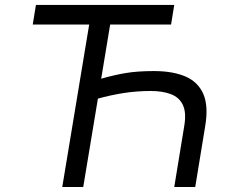

<svg xmlns="http://www.w3.org/2000/svg" viewBox="-20 -747 941 767"><path d="M676.1 -727.3 663.4 -649.1H420.1L384.2 -432.5Q432.9 -446.7 480.3 -454.9Q527.7 -463.1 595.2 -463.1Q670.5 -463.1 720.9 -441.4Q771.3 -419.7 792.3 -371.4Q813.2 -323.2 799.7 -242.9L759.9 0H676.1L715.9 -242.9Q725.1 -296.9 710.6 -327.6Q696 -358.3 662.6 -370.9Q629.3 -383.5 582.4 -383.5Q525.9 -383.5 473.2 -375.2Q420.5 -366.8 371.1 -353L312.5 0H228.7L336.3 -649.1H110.8L123.6 -727.3Z"/></svg>

Font: Inter UI
Style: Italic
Weight: 400
Italic angle: -9.39999°
Designer: Rasmus Andersson
Foundry: rsms
Version: 3.2;8d6f07862